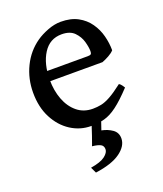

<svg xmlns="http://www.w3.org/2000/svg" viewBox="-129 -554 727 856"><g transform="rotate(-20 234.5 -126.0)"><path d="M432.6 -271Q423.8 -260.7 406.7 -251.2Q389.6 -241.7 374 -235.8H88.9L89.8 -283.2H321.8Q333 -283.2 336.7 -286.9Q340.3 -290.5 340.3 -300.8Q340.3 -318.8 332.8 -345.9Q325.2 -373 304.7 -394Q284.2 -415 244.6 -415Q188 -415 157 -366.2Q126 -317.4 126 -241.7Q126 -190.9 142.1 -148.4Q158.2 -106 189 -80.6Q219.7 -55.2 263.2 -55.2Q283.7 -55.2 303 -59.1Q322.3 -63 347.2 -76.7Q372.1 -90.3 409.2 -119.1Q415.5 -115.7 421.6 -107.4Q427.7 -99.1 429.7 -95.2Q385.7 -48.3 354 -24.7Q322.3 -1 293.5 6.8Q264.6 14.6 229.5 14.6Q177.7 14.6 133.8 -13.7Q89.8 -42 63.2 -93.3Q36.6 -144.5 36.6 -213.4Q36.6 -279.3 64.2 -335.9Q91.8 -392.6 142.1 -427.7Q165 -443.8 197.5 -456.3Q230 -468.8 259.8 -468.8Q307.6 -468.8 340.6 -450.9Q373.5 -433.1 394 -403.8Q414.6 -374.5 423.6 -339.6Q432.6 -304.7 432.6 -271ZM336.9 111.8Q336.9 147.9 296.9 177Q256.8 206.1 178.2 216.8L165 189Q212.9 181.2 233.4 165.3Q253.9 149.4 253.9 133.3Q253.9 117.2 241.5 110.4Q229 103.5 201.7 100.6Q201.7 100.6 205.1 91.8Q208.5 83 217.8 55.9Q227.1 28.8 244.6 -25.4L290 -24.4L265.1 48.3Q294.4 54.2 315.7 69.3Q336.9 84.5 336.9 111.8Z"/></g></svg>

Font: Gentium Book Plus
Style: Regular
Weight: 400
Designer: Victor Gaultney, Annie Olsen, Iska Routamaa, Becca Hirsbrunner
Foundry: SIL International
Version: Version 6.101